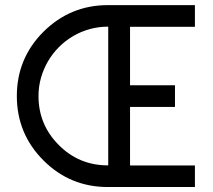

<svg xmlns="http://www.w3.org/2000/svg" viewBox="-20 -735 841 757"><path d="M405.3 -714.8H748.5V-629.4H492.7V-398.9H669.9V-313.5H492.7V-82.5H748.5V2.4H405.3Q256.3 2.4 151.4 -102.5Q46.4 -207.5 46.4 -356.4Q46.4 -504.9 151.4 -609.9Q257.3 -714.8 405.3 -714.8ZM405.3 -83H406.7V-629.9H405.3Q368.2 -629.9 333.3 -620.1Q298.3 -610.4 268.1 -592.5Q237.8 -574.7 212.6 -549.6Q187.5 -524.4 169.7 -494.1Q151.9 -463.9 141.8 -429Q131.8 -394 131.8 -356.4Q131.8 -243.2 211.9 -163.1Q291.5 -83 405.3 -83Z"/></svg>

Font: Proletarsk
Style: Regular
Weight: 400
Designer: Peter Wiegel, original typeface by Carl Albert Fahrenwaldt 1901
Foundry: Peter Wiegel
Version: Version 1.000 2010 initial release